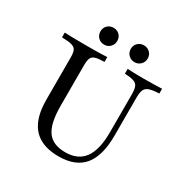

<svg xmlns="http://www.w3.org/2000/svg" viewBox="-167 -862 981 1013"><g transform="rotate(30 323.5 -355.5)"><path d="M325 11.3Q256.5 11.3 210.9 -13.7Q165.3 -38.7 142.7 -89.5Q120.2 -140.3 120.2 -216.1V-472.6Q120.2 -501.6 113.7 -515.7Q107.3 -529.8 87.5 -535.5Q67.7 -541.1 27.4 -541.9V-571Q63.7 -568.5 160.5 -568.5Q250 -568.5 286.3 -571V-541.9Q249.2 -541.1 231.5 -535.5Q213.7 -529.8 207.7 -515.7Q201.6 -501.6 201.6 -472.6V-226.6Q201.6 -118.5 235.1 -71.8Q268.5 -25 344.4 -25Q421.8 -25 459.3 -76.6Q496.8 -128.2 496.8 -234.7V-465.3Q496.8 -496 490.3 -511.7Q483.9 -527.4 465.3 -533.9Q446.8 -540.3 410.5 -541.9V-571Q424.2 -570.2 448.4 -569.4Q472.6 -568.5 507.3 -568.5Q549.2 -568.5 577.4 -569.4Q605.6 -570.2 620.2 -571V-541.9Q581.5 -540.3 561.3 -533.5Q541.1 -526.6 533.9 -510.5Q526.6 -494.4 526.6 -462.9V-231.5Q526.6 -108.1 477 -48.4Q427.4 11.3 325 11.3ZM423.4 -619.4Q401.6 -619.4 386.7 -634.3Q371.8 -649.2 371.8 -671Q371.8 -692.7 386.7 -707.3Q401.6 -721.8 423.4 -721.8Q445.2 -721.8 460.1 -707.3Q475 -692.7 475 -671Q475 -649.2 460.1 -634.3Q445.2 -619.4 423.4 -619.4ZM238.7 -619.4Q216.1 -619.4 201.6 -634.3Q187.1 -649.2 187.1 -671Q187.1 -692.7 201.6 -707.3Q216.1 -721.8 238.7 -721.8Q260.5 -721.8 275 -707.3Q289.5 -692.7 289.5 -671Q289.5 -649.2 275 -634.3Q260.5 -619.4 238.7 -619.4Z"/></g></svg>

Font: Playfair
Style: Regular
Weight: 400
Designer: Claus Eggers Sørensen
Foundry: Claus Eggers Sørensen
Version: Version 2.001;gftools[0.9.30]